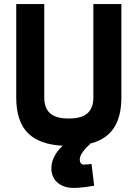

<svg xmlns="http://www.w3.org/2000/svg" viewBox="-20 -710 686 946"><path d="M431 98C431 98 400 101 393 101C379 101 373 89 373 76C373 41 425 -1 425 -1H419C524 -26 578 -97 578 -230V-690H440V-230C440 -150 390 -126 319 -126C248 -126 198 -149 198 -230V-690H60V-230C60 -70 138 0 289 8C265 30 233 69 233 120C233 180 280 216 342 216C385 216 444 205 444 205Z"/></svg>

Font: TitilliumText22L
Style: 999 wt
Weight: 900
Designer: Campivisivi
Foundry: Campivisivi
Version: 1.000